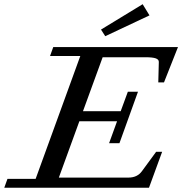

<svg xmlns="http://www.w3.org/2000/svg" viewBox="-64 -885 859 905"><path d="M432.1 -714.4 412.1 -745.6 608.4 -865.2 640.6 -812.5ZM-43.9 0 -28.8 -42H104L314.5 -621.1H171.9L187 -663.1H774.9L709 -496.6H682.1L684.6 -592.8Q685.1 -604.5 670.2 -609.9Q655.3 -615.2 622.1 -615.2H419.9L327.1 -360.8H504.9L538.6 -452.6H586.4L499 -210H450.2L487.8 -313.5H310.1L213.4 -47.9H541.5Q583 -47.9 605 -78.1L671.9 -169.4H700.2L638.2 0Z"/></svg>

Font: Elstob 6pt Medium
Style: Italic
Weight: 500
Italic angle: -20°
Designer: Peter S. Baker
Version: Version 1.015